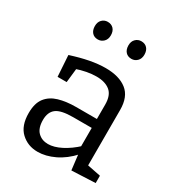

<svg xmlns="http://www.w3.org/2000/svg" viewBox="-180 -861 907 983"><g transform="rotate(30 274.0 -369.0)"><path d="M449 -45.2 436 -63 527.7 -44.7V-1.3L387.5 5L376 -91L383 -88Q339.3 -39.8 288.1 -15.4Q237 9 189 9Q131.3 9 91.3 -28.3Q51.3 -65.5 51.3 -140.5Q51.3 -198.7 76 -230.6Q100.8 -262.5 144.6 -275.5Q188.5 -288.5 246.5 -288.5H377.5L369 -278.5V-373.8Q369 -428.5 339.8 -452.3Q310.5 -476 259.5 -476Q232.5 -476 202.4 -470.4Q172.2 -464.8 138.2 -452.8L150.5 -466L140.5 -374.8H86.8L78.8 -499.2Q136.3 -518 186 -527.5Q235.7 -537 278.5 -537Q358.5 -537 403.7 -501.5Q449 -466 449 -388ZM132.2 -146.7Q132.2 -98.2 155.7 -75.1Q179.2 -52 215.2 -52Q250.5 -52 292.9 -73.7Q335.3 -95.5 374.8 -132.5L369 -111V-245L377.5 -235.8H259Q188.2 -235.8 160.2 -214.4Q132.2 -193 132.2 -146.7ZM367.7 -643.3Q345.7 -643.3 333.2 -657.2Q320.7 -671 320.3 -695Q320 -719.3 334 -733.3Q348 -747.3 367.7 -747.3Q389.7 -747.3 402.5 -733.3Q415.3 -719.3 415.3 -695Q415.3 -671 401.3 -657.2Q387.3 -643.3 367.7 -643.3ZM169 -643.3Q147.3 -643.3 134.8 -657.2Q122.3 -671 122 -695Q121.7 -719.3 135.5 -733.3Q149.3 -747.3 169 -747.3Q191 -747.3 204 -733.3Q217 -719.3 217 -695Q217 -671 202.8 -657.2Q188.7 -643.3 169 -643.3Z"/></g></svg>

Font: Bitter Thin
Style: Regular
Weight: 100
Designer: Sol Matas, and Bitter project Authors
Foundry: Sol Matas
Version: Version 2.002